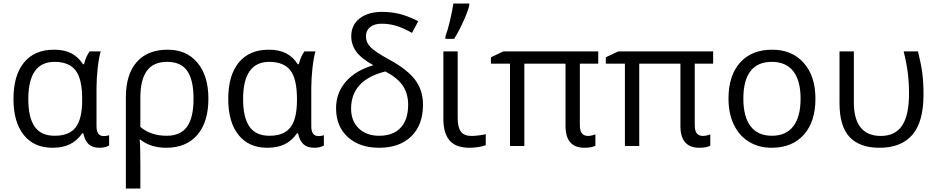

<svg xmlns="http://www.w3.org/2000/svg" viewBox="-20 -826 5297 1086"><path d="M289.1 -58.1Q371.6 -58.1 408.2 -105.7Q444.8 -153.3 444.8 -259.8V-267.1Q444.8 -378.9 407.7 -427.5Q370.6 -476.1 288.1 -476.1Q140.1 -476.1 140.1 -265.1Q140.1 -161.6 176 -109.9Q211.9 -58.1 289.1 -58.1ZM276.9 9.8Q172.4 9.8 114.3 -62.7Q56.2 -135.3 56.2 -266.1Q56.2 -399.9 115.7 -472.4Q175.3 -544.9 285.2 -544.9Q344.2 -544.9 383.5 -524.4Q422.9 -503.9 449.2 -462.9H455.1Q466.8 -507.8 486.8 -535.2H549.8Q539.6 -502.9 532.7 -442.9Q525.9 -382.8 525.9 -326.2V-111.8Q525.9 -56.2 566.9 -56.2Q581.1 -56.2 597.2 -61V-2.9Q574.7 9.8 543 9.8Q503.4 9.8 481.7 -10Q460 -29.8 451.2 -71.8H444.8Q416 -29.8 375.2 -10Q334.5 9.8 276.9 9.8Z M1158.7 -268.1Q1158.7 -135.7 1096.2 -63Q1033.7 9.8 919.9 9.8Q832.5 9.8 773.9 -36.1H770Q773.9 -6.3 773.9 97.2V240.2H691.9V-274.9Q691.9 -404.8 753.2 -474.9Q814.5 -544.9 928.7 -544.9Q1035.6 -544.9 1097.2 -470.9Q1158.7 -397 1158.7 -268.1ZM924.8 -476.1Q847.7 -476.1 810.8 -425.5Q773.9 -375 773.9 -272.9V-107.9Q833.5 -58.1 922.9 -58.1Q1000.5 -58.1 1037.6 -108.9Q1074.7 -159.7 1074.7 -268.1Q1074.7 -372.6 1039.6 -424.3Q1004.4 -476.1 924.8 -476.1Z M1503.9 -58.1Q1586.4 -58.1 1623 -105.7Q1659.7 -153.3 1659.7 -259.8V-267.1Q1659.7 -378.9 1622.6 -427.5Q1585.4 -476.1 1502.9 -476.1Q1355 -476.1 1355 -265.1Q1355 -161.6 1390.9 -109.9Q1426.8 -58.1 1503.9 -58.1ZM1491.7 9.8Q1387.2 9.8 1329.1 -62.7Q1271 -135.3 1271 -266.1Q1271 -399.9 1330.6 -472.4Q1390.1 -544.9 1500 -544.9Q1559.1 -544.9 1598.4 -524.4Q1637.7 -503.9 1664.1 -462.9H1669.9Q1681.6 -507.8 1701.7 -535.2H1764.6Q1754.4 -502.9 1747.6 -442.9Q1740.7 -382.8 1740.7 -326.2V-111.8Q1740.7 -56.2 1781.7 -56.2Q1795.9 -56.2 1812 -61V-2.9Q1789.6 9.8 1757.8 9.8Q1718.3 9.8 1696.5 -10Q1674.8 -29.8 1666 -71.8H1659.7Q1630.9 -29.8 1590.1 -10Q1549.3 9.8 1491.7 9.8Z M2091.8 -457Q2023.4 -495.1 1995.1 -533.9Q1966.8 -572.8 1966.8 -621.1Q1966.8 -684.6 2014.2 -721.7Q2061.5 -758.8 2141.6 -758.8Q2191.9 -758.8 2238 -747.8Q2284.2 -736.8 2345.7 -706.1L2310.5 -640.1Q2255.9 -670.4 2217 -681.2Q2178.2 -691.9 2138.7 -691.9Q2097.2 -691.9 2073.5 -672.6Q2049.8 -653.3 2049.8 -621.1Q2049.8 -586.4 2075.9 -559.3Q2102.1 -532.2 2183.6 -487.8Q2286.1 -431.6 2329.3 -372.8Q2372.6 -314 2372.6 -233.9Q2372.6 -119.1 2306.2 -54.7Q2239.7 9.8 2124.5 9.8Q2013.7 9.8 1947.3 -50.8Q1880.9 -111.3 1880.9 -213.9Q1880.9 -300.3 1936 -364Q1991.2 -427.7 2091.8 -457ZM2288.6 -233.9Q2288.6 -296.4 2258.5 -341.1Q2228.5 -385.7 2159.7 -421.9Q2059.1 -396 2012.5 -343Q1965.8 -290 1965.8 -211.9Q1965.8 -141.6 2009.3 -99.9Q2052.7 -58.1 2124.5 -58.1Q2203.6 -58.1 2246.1 -103.5Q2288.6 -148.9 2288.6 -233.9Z M2568.8 -535.2V-157.2Q2568.8 -106.4 2586.7 -81.8Q2604.5 -57.1 2647 -57.1Q2665 -57.1 2689.7 -60.3Q2714.4 -63.5 2727.5 -66.9V-4.9Q2712.4 1.5 2686.8 5.6Q2661.1 9.8 2636.7 9.8Q2558.6 9.8 2523.2 -31.2Q2487.8 -72.3 2487.8 -154.8V-535.2ZM2499.5 -620.1Q2512.7 -655.3 2525.6 -710.7Q2538.6 -766.1 2544.4 -806.2H2634.3V-794.9Q2625.5 -758.8 2598.9 -700.9Q2572.3 -643.1 2548.3 -606H2499.5Z M3305.7 -57.1Q3324.2 -57.1 3347.7 -65.9V-2Q3326.7 9.8 3285.6 9.8Q3178.7 9.8 3178.7 -113.8V-465.8H2945.8V0H2864.7V-465.8H2756.8V-502L2826.7 -535.2H3363.8V-465.8H3259.8V-120.1Q3259.8 -84 3272.2 -70.6Q3284.7 -57.1 3305.7 -57.1Z M3955.6 -57.1Q3974.1 -57.1 3997.6 -65.9V-2Q3976.6 9.8 3935.5 9.8Q3828.6 9.8 3828.6 -113.8V-465.8H3595.7V0H3514.6V-465.8H3406.7V-502L3476.6 -535.2H4013.7V-465.8H3909.7V-120.1Q3909.7 -84 3922.1 -70.6Q3934.6 -57.1 3955.6 -57.1Z M4592.3 -268.1Q4592.3 -137.2 4526.4 -63.7Q4460.4 9.8 4344.2 9.8Q4272.5 9.8 4216.8 -23.9Q4161.1 -57.6 4130.9 -120.6Q4100.6 -183.6 4100.6 -268.1Q4100.6 -398.9 4166 -471.9Q4231.4 -544.9 4347.7 -544.9Q4460 -544.9 4526.1 -470.2Q4592.3 -395.5 4592.3 -268.1ZM4184.6 -268.1Q4184.6 -165.5 4225.6 -111.8Q4266.6 -58.1 4346.2 -58.1Q4425.8 -58.1 4467 -111.6Q4508.3 -165 4508.3 -268.1Q4508.3 -370.1 4467 -423.1Q4425.8 -476.1 4345.2 -476.1Q4265.6 -476.1 4225.1 -423.8Q4184.6 -371.6 4184.6 -268.1Z M4954.6 9.8Q4841.8 9.8 4785.2 -51.3Q4728.5 -112.3 4728.5 -242.2V-535.2H4809.6V-246.1Q4809.6 -152.3 4848.1 -104.7Q4886.7 -57.1 4961.4 -57.1Q5043 -57.1 5082.3 -115.2Q5121.6 -173.3 5121.6 -295.9Q5121.6 -359.4 5114.7 -414.1Q5107.9 -468.8 5091.3 -535.2H5172.4Q5189.9 -464.8 5196.8 -412.6Q5203.6 -360.4 5203.6 -292Q5203.6 -136.7 5140.6 -63.5Q5077.6 9.8 4954.6 9.8Z"/></svg>

Font: Open Sans ACDW
Style: acdw
Weight: 400
Foundry: Ascender Corporation
Version: Version 1.10